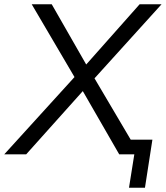

<svg xmlns="http://www.w3.org/2000/svg" viewBox="-54 -725 779 902"><path d="M-34 0 296 -363 95 -705H189L351 -422L602 -705H705L390 -357L560 -69H662L627 157H552L577 0H506L335 -297L69 0Z"/></svg>

Font: Mulish
Style: Italic
Weight: 400
Italic angle: -9°
Designer: Vernon Adams
Foundry: Vernon Adams
Version: Version 3.603; ttfautohint (v1.8.3)